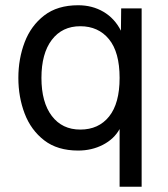

<svg xmlns="http://www.w3.org/2000/svg" viewBox="-20 -562 640 732"><path d="M520 150H436V-70Q415 -32 372.5 -10Q330 12 278 12Q199 12 148.5 -27Q98 -66 74 -129Q50 -192 50 -265Q50 -338 74 -401Q98 -464 148.5 -503Q199 -542 278 -542Q332 -542 374.5 -517Q417 -492 441 -445L442 -530H520ZM286 -68Q356 -68 396 -118Q436 -168 436 -265Q436 -363 395.5 -412.5Q355 -462 286 -462Q217 -462 177.5 -410Q138 -358 138 -265Q138 -172 177.5 -120Q217 -68 286 -68Z"/></svg>

Font: Geist Mono
Style: Regular
Weight: 400
Monospace: yes
Designer: Basement.studio, Andrés Briganti, Mateo Zaragoza
Foundry: Basement.studio, Vercel, Andrés Briganti, Guido Ferreyra, Mateo Zaragoza
Version: Version 1.500; ttfautohint (v1.8.4.7-5d5b)